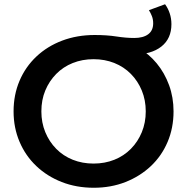

<svg xmlns="http://www.w3.org/2000/svg" viewBox="-20 -875 882 905"><path d="M422 10Q340 10 271 -17Q202 -44 151 -92.5Q100 -141 72 -207Q44 -273 44 -350Q44 -428 72 -494Q100 -560 151.5 -608.5Q203 -657 273 -683.5Q343 -710 426 -710Q484 -710 529 -703Q574 -696 613 -696Q655 -696 678.5 -713.5Q702 -731 702 -765Q702 -784 696 -799Q690 -814 682 -827L758 -855Q772 -836 780 -812Q788 -788 788 -761Q788 -693 740.5 -655.5Q693 -618 608 -618Q575 -618 540 -622Q505 -626 474 -630L633 -649Q682 -621 719 -576Q756 -531 777 -473.5Q798 -416 798 -350Q798 -272 770 -206Q742 -140 691 -92Q640 -44 571.5 -17Q503 10 422 10ZM421 -104Q474 -104 519 -122Q564 -140 597 -173.5Q630 -207 648.5 -252Q667 -297 667 -350Q667 -403 648.5 -448Q630 -493 597 -526.5Q564 -560 519 -578Q474 -596 421 -596Q368 -596 323 -578Q278 -560 245 -526.5Q212 -493 193.5 -448.5Q175 -404 175 -350Q175 -297 193.5 -252Q212 -207 245 -173.5Q278 -140 323 -122Q368 -104 421 -104Z"/></svg>

Font: MOST Montserrat SemiBold
Style: Regular
Weight: 600
Designer: Julieta Ulanovsky
Foundry: Julieta Ulanovsky
Version: Version 8.000;March 11, 2024;FontCreator 15.0.0.2926 64-bit